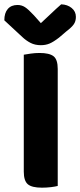

<svg xmlns="http://www.w3.org/2000/svg" viewBox="-40 -861 371 888"><path d="M154 7Q107 7 88.5 -9Q70 -25 70 -67V-608Q81 -610 101.5 -613Q122 -616 143 -616Q188 -616 207.5 -601Q227 -586 227 -542V-1Q216 2 196 4.5Q176 7 154 7ZM149 -754Q172 -775 196 -798Q220 -821 243 -841Q272 -840 291.5 -824Q311 -808 311 -783Q311 -763 301.5 -749Q292 -735 267 -716L233 -687Q207 -667 189 -659.5Q171 -652 149 -652Q122 -652 101.5 -662.5Q81 -673 63 -690L-20 -767Q-20 -801 -4 -819.5Q12 -838 41 -838Q60 -838 75.5 -828Q91 -818 117 -790Z"/></svg>

Font: Baloo Bhai 2
Style: Bold
Weight: 700
Designer: Supriya Tembe, Noopur Datye and Ek Type
Foundry: Ek Type
Version: Version 1.640;PS 1.000;hotconv 16.6.51;makeotf.lib2.5.65220;